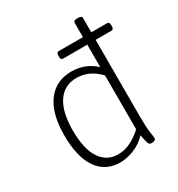

<svg xmlns="http://www.w3.org/2000/svg" viewBox="-179 -870 923 994"><g transform="rotate(-30 282.5 -373.0)"><path d="M253 6Q164 6 116.5 -62.5Q69 -131 69 -261Q69 -389 120.5 -459Q172 -529 266 -529Q347 -529 407 -474V-608H263Q249 -608 249 -626V-635Q249 -653 263 -653H407V-738Q407 -752 429 -752H435Q457 -752 457 -738V-653H551Q565 -653 565 -635V-626Q565 -608 551 -608H457V-150Q457 -85 462 -53Q467 -21 467 -14Q467 -7 459 -3.5Q451 0 441 0Q428 0 423.5 -11Q419 -22 411 -64Q376 -27 332 -10.5Q288 6 253 6ZM263 -36Q303 -36 339.5 -54.5Q376 -73 407 -102V-424Q348 -487 272 -487Q199 -487 159.5 -429Q120 -371 120 -261Q120 -150 157.5 -93Q195 -36 263 -36Z"/></g></svg>

Font: Asap ExtraLight
Style: Regular
Weight: 200
Designer: Pablo Cosgaya
Foundry: Omnibus-Type
Version: Version 3.001; ttfautohint (v1.8.4.7-5d5b)